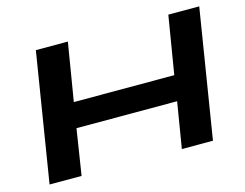

<svg xmlns="http://www.w3.org/2000/svg" viewBox="-96 -854 1285 1008"><g transform="rotate(-15 546.0 -350.0)"><path d="M57 0 170 -700H344L292 -385H838L890 -700H1058L945 0H776L817 -249H270L231 0Z"/></g></svg>

Font: Georama Extra Expanded SemiBold
Style: Italic
Weight: 600
Width: 8
Italic angle: -9°
Designer: Jean-Baptiste Levee
Foundry: Production Type
Version: Version 1.000